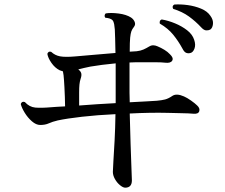

<svg xmlns="http://www.w3.org/2000/svg" viewBox="-20 -820 1040 888"><path d="M559 48Q549 48 535 36.5Q521 25 511.5 8Q502 -9 502 -25Q502 -38 504.5 -75.5Q507 -113 510 -169.5Q513 -226 514 -292Q429 -288 359 -280Q289 -272 247 -263Q222 -257 205.5 -249.5Q189 -242 166 -242Q147 -242 127.5 -259Q108 -276 94 -299Q80 -322 76 -339Q81 -353 95 -348Q116 -325 143 -322.5Q170 -320 216 -324Q227 -325 243.5 -326Q260 -327 281 -328Q281 -347 280 -371Q279 -395 278 -416.5Q277 -438 276 -449Q275 -462 274 -472Q273 -482 271 -490Q267 -491 263.5 -492.5Q260 -494 256 -495Q234 -506 218 -529Q202 -552 199 -571Q204 -585 217 -580Q234 -564 257.5 -559.5Q281 -555 327 -559Q370 -563 419.5 -567Q469 -571 514 -575Q513 -616 512.5 -643.5Q512 -671 511 -684Q510 -696 508 -708Q506 -720 500 -727Q491 -736 467 -738Q463 -743 464 -749Q465 -755 469 -758Q493 -762 528.5 -757.5Q564 -753 586 -739Q598 -731 603 -718.5Q608 -706 599 -695Q591 -685 587.5 -675Q584 -665 582 -646Q581 -636 580.5 -620Q580 -604 580 -581L612 -583Q630 -585 643.5 -591Q657 -597 670 -605Q680 -611 689.5 -610.5Q699 -610 708 -606Q725 -599 740.5 -589.5Q756 -580 766 -569Q784 -552 776.5 -539.5Q769 -527 744 -530Q728 -532 702 -532Q676 -532 653 -532Q648 -532 643 -532Q638 -532 634 -532Q621 -532 607 -532Q593 -532 579 -531V-391Q579 -381 579.5 -369.5Q580 -358 580 -347Q622 -349 655 -351Q688 -353 705 -354Q728 -356 743.5 -360Q759 -364 778 -377Q797 -389 831 -374Q845 -368 863.5 -355Q882 -342 892 -332Q906 -319 901.5 -305.5Q897 -292 875 -294Q854 -296 818 -296.5Q782 -297 756 -298Q676 -300 580 -295Q582 -222 584 -154Q586 -86 588 -40.5Q590 5 590 14Q590 48 559 48ZM346 -332Q386 -335 429.5 -338Q473 -341 515 -343V-527Q482 -524 452 -520Q422 -516 398 -512Q382 -509 368 -505.5Q354 -502 342 -499Q354 -490 356 -480Q358 -470 353 -456Q349 -444 347.5 -429.5Q346 -415 346 -392ZM861 -575Q851 -572 841.5 -575.5Q832 -579 824 -595Q805 -630 781 -659.5Q757 -689 719 -711Q716 -726 728 -730Q758 -725 789.5 -712Q821 -699 845.5 -680Q870 -661 878 -636Q886 -613 879.5 -595.5Q873 -578 861 -575ZM952 -683Q944 -679 933.5 -679.5Q923 -680 911 -693Q884 -722 853.5 -744Q823 -766 781 -779Q774 -792 786 -799Q815 -801 848 -796.5Q881 -792 910 -780Q939 -768 953 -747Q967 -728 965 -709Q963 -690 952 -683Z"/></svg>

Font: Zen Old Mincho Medium
Style: Regular
Weight: 500
Designer: Yoshimichi Ohira
Foundry: Positype
Version: Version 1.500